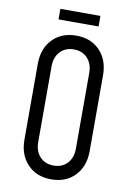

<svg xmlns="http://www.w3.org/2000/svg" viewBox="-98 -952 705 1029"><g transform="rotate(10 254.5 -438.0)"><path d="M254.5 16Q174.5 16 125.8 -35Q77 -86 77 -169V-581Q77 -664.5 125.8 -715.2Q174.5 -766 254.5 -766Q335 -766 383.5 -715.2Q432 -664.5 432 -581V-169Q432 -86 383.5 -35Q335 16 254.5 16ZM254.5 -59Q301 -59 329 -89.2Q357 -119.5 357 -169V-581Q357 -630.5 329 -660.8Q301 -691 254.5 -691Q208 -691 180 -660.8Q152 -630.5 152 -581V-169Q152 -119.5 180 -89.2Q208 -59 254.5 -59ZM145 -892.5H363V-835H145Z"/></g></svg>

Font: Mohave
Style: Regular
Weight: 400
Designer: Gumpita Rahayu
Foundry: Tokotype
Version: Version 2.003; ttfautohint (v1.8.3)